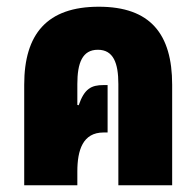

<svg xmlns="http://www.w3.org/2000/svg" viewBox="-20 -551 584 571"><path d="M52 0H210V-41C210 -104 226 -157 288 -157H300V-298H288C251 -298 231 -287 214 -238L210 -239V-301C210 -364 225 -403 271 -403C317 -403 332 -364 332 -301V0H492V-299C492 -450 427 -531 274 -531C120 -531 52 -450 52 -299Z"/></svg>

Font: Noto Sans Thai UI ExtCond Blk
Style: Regular
Weight: 900
Width: 2
Designer: Monotype Design Team
Foundry: Monotype Imaging Inc.
Version: Version 2.000